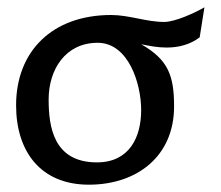

<svg xmlns="http://www.w3.org/2000/svg" viewBox="-20 -490 603 525"><path d="M24 -202C24 -76 91 15 223 15C354 15 456 -62 456 -199C456 -283 440 -327 366 -369C392 -364 410 -360 436 -360C468 -360 500 -368 526 -388L539 -470C513 -455 459 -430 429 -430C380 -430 333 -449 284 -449C123 -449 24 -350 24 -202ZM113 -218C113 -300 159 -373 247 -373C331 -373 366 -262 366 -189C366 -115 334 -46 245 -46C126 -46 113 -144 113 -218Z"/></svg>

Font: KpMath
Style: SansBold
Weight: 700
Version: Version 0.66